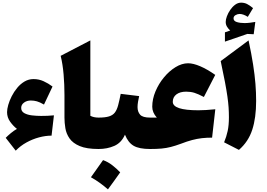

<svg xmlns="http://www.w3.org/2000/svg" viewBox="-20 -1133 2029 1460"><path d="M108.9 -152.8Q80.6 -174.8 57.1 -207.5Q33.7 -240.2 33.7 -280.3Q33.7 -303.2 42.7 -335.2Q51.8 -367.2 69.1 -401.4Q86.4 -435.5 111.1 -465.3Q135.7 -495.1 167 -513.4Q198.2 -531.7 235.4 -531.7Q275.4 -531.7 311 -515.6Q346.7 -499.5 379.4 -475.1L314.5 -337.9Q283.2 -356 261 -362.3Q238.8 -368.7 214.4 -368.7Q184.1 -368.7 162.6 -352.8Q141.1 -336.9 141.1 -312.5Q141.1 -285.6 165.3 -272.5Q189.5 -259.3 224.6 -255.4Q259.8 -251.5 292.5 -251.5Q316.9 -251.5 340.3 -252.4Q363.8 -253.4 390.1 -255.9L372.1 -101.6Q326.7 -101.6 277.1 -88.4Q227.5 -75.2 181.2 -49.6Q134.8 -23.9 99.6 12.7L23.4 -85Q39.1 -101.1 62.7 -120.8Q86.4 -140.6 108.9 -152.8Z M667 -825.7V-252.4Q692.9 -238.8 729.5 -238.8H730V0H729.5Q638.7 0 586.2 -22.2Q533.7 -44.4 508.8 -80.3Q483.9 -116.2 477.1 -158Q470.2 -199.7 470.2 -238.8V-410.6Q470.2 -489.3 463.6 -567.1Q457 -645 441.4 -708.5Z M763.7 84.5Q801.3 98.1 834 123.5Q866.7 148.9 894 177.7Q871.6 209.5 848.4 241.7Q825.2 273.9 800.8 307.1Q772.5 282.2 740.7 259Q709 235.8 671.4 214.8Q719.7 147.9 763.7 84.5ZM730 0Q718.3 0 712.4 -8.3Q706.5 -16.6 706.5 -41V-197.8Q706.5 -222.2 712.4 -230.5Q718.3 -238.8 730 -238.8Q779.8 -238.8 808.8 -247.8Q837.9 -256.8 853.5 -277.3Q869.1 -297.9 878.4 -332.8Q887.7 -367.7 897.9 -419.4L1038.1 -402.3Q1033.2 -379.9 1029.5 -358.6Q1025.9 -337.4 1025.9 -318.8Q1025.9 -283.2 1045.4 -261Q1064.9 -238.8 1121.1 -238.8H1121.6V0H1121.1Q1038.6 0 996.6 -24.2Q954.6 -48.3 930.2 -108.9Q903.3 -47.4 849.4 -23.7Q795.4 0 730 0Z M1410.6 -651.9Q1449.7 -651.9 1503.2 -628.9Q1556.6 -606 1616.7 -563.5L1530.3 -395.5Q1485.8 -418.9 1457.5 -427.5Q1429.2 -436 1395.5 -436Q1349.1 -436 1321.5 -415.3Q1293.9 -394.5 1293.9 -358.9Q1293.9 -294.4 1488.8 -294.4Q1541 -294.4 1617.2 -302.2L1592.8 -86.4Q1551.3 -86.4 1514.9 -82.3Q1478.5 -78.1 1440.7 -68.1Q1402.8 -58.1 1356 -40Q1313.5 -24.4 1279.3 -15.6Q1245.1 -6.8 1208.7 -3.4Q1172.4 0 1121.6 0Q1108.9 0 1103.5 -9.3Q1098.1 -18.6 1098.1 -41V-197.8Q1098.1 -220.2 1103.5 -229.5Q1108.9 -238.8 1121.6 -238.8H1172.4Q1137.7 -277.8 1137.7 -321.3Q1137.7 -379.4 1162.1 -437.7Q1186.5 -496.1 1226.6 -544.4Q1266.6 -592.8 1314.7 -622.3Q1362.8 -651.9 1410.6 -651.9Z M1870.1 -825.7Q1892.1 -723.1 1904.5 -643.1Q1917 -563 1922.4 -496.1Q1927.7 -429.2 1927.7 -365.2Q1927.7 -237.3 1898.2 -146.5Q1868.7 -55.7 1796.9 6.8L1684.1 -50.8Q1701.7 -92.8 1711.2 -136.7Q1720.7 -180.7 1720.7 -241.2Q1720.7 -278.8 1718.3 -315.9Q1715.8 -353 1709.2 -399.4Q1702.6 -445.8 1690.4 -510.7Q1678.2 -575.7 1658.2 -668.5ZM1755.9 -993.2Q1755.9 -973.1 1780.8 -965.3Q1805.7 -957.5 1839.4 -957.5Q1858.4 -957.5 1880.9 -960.2Q1903.3 -962.9 1921.4 -966.3L1909.2 -872.6L1860.8 -875L1690.4 -816.4V-887.2L1730.5 -900.9Q1715.3 -914.6 1705.8 -930.7Q1696.3 -946.8 1696.3 -966.3Q1696.3 -984.4 1705.3 -1009Q1714.4 -1033.7 1730.5 -1057.4Q1746.6 -1081.1 1767.8 -1096.9Q1789.1 -1112.8 1813.5 -1112.8Q1837.9 -1112.8 1858.2 -1102.8Q1878.4 -1092.8 1904.3 -1071.3L1864.3 -1004.9Q1829.6 -1026.9 1801.8 -1026.9Q1786.6 -1026.9 1771.2 -1018.1Q1755.9 -1009.3 1755.9 -993.2Z"/></svg>

Font: Pinar DS1 Black
Style: Regular
Weight: 900
Designer: Amin Abedi
Version: Version 3.000